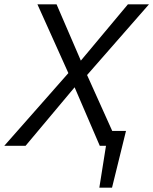

<svg xmlns="http://www.w3.org/2000/svg" viewBox="-32 -678 713 893"><path d="M490 -69H554L489 195H430L461 0H432L315 -272L87 0H-12L286 -338L142 -658H231L344 -396L563 -658H661L373 -329Z"/></svg>

Font: Ysabeau Medium
Style: Italic
Weight: 500
Italic angle: -12°
Designer: Christian Thalmann (Catharsis Fonts)
Version: Version 0.003